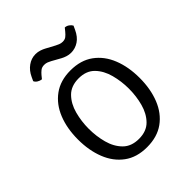

<svg xmlns="http://www.w3.org/2000/svg" viewBox="-195 -785 909 909"><g transform="rotate(-45 259.5 -331.0)"><path d="M466 -245Q466 -171 442.8 -112.8Q419.5 -54.5 373.5 -21.2Q327.5 12 259 12Q190.5 12 144.8 -21.8Q99 -55.5 76 -113.8Q53 -172 53 -245Q53 -319 76.2 -377Q99.5 -435 145.5 -468.5Q191.5 -502 259 -502Q328 -502 374 -468.2Q420 -434.5 443 -376.5Q466 -318.5 466 -245ZM125 -245Q125 -195 137.5 -148.8Q150 -102.5 179.5 -72.8Q209 -43 260 -43Q310.5 -43 339.8 -72.8Q369 -102.5 381.5 -148.8Q394 -195 394 -245Q394 -294.5 381.5 -341.2Q369 -388 339.8 -418Q310.5 -448 260 -448Q209 -448 179.5 -418Q150 -388 137.5 -341.2Q125 -294.5 125 -245ZM225.5 -597.5Q218.5 -601.5 209.5 -605Q200.5 -608.5 190 -608.5Q174 -608.5 164 -600.2Q154 -592 147 -583.5L134 -567.5Q123 -568.5 112.8 -574.8Q102.5 -581 98.5 -590.5L107.5 -610Q121 -639.5 144.8 -656.5Q168.5 -673.5 196.5 -673.5Q211.5 -673.5 225 -669Q238.5 -664.5 247.5 -659.5L293 -635Q300 -631.5 309.2 -627.5Q318.5 -623.5 329.5 -623.5Q344 -623.5 353 -630.5Q362 -637.5 371 -648.5L384 -664.5Q395.5 -664 405.2 -657.2Q415 -650.5 419.5 -641.5L410.5 -622Q395.5 -589.5 372 -574Q348.5 -558.5 321 -558.5Q306.5 -558.5 293.5 -562.8Q280.5 -567 270.5 -572.5Z"/></g></svg>

Font: Signika Negative Light Light
Style: Regular
Weight: 300
Version: Version 2.001